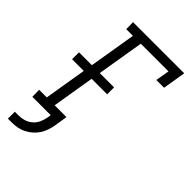

<svg xmlns="http://www.w3.org/2000/svg" viewBox="-269 -839 1138 1138"><g transform="rotate(45 300.0 -270.5)"><path d="M26 194V136H57Q80 136 102.5 129.5Q125 123 144 107Q163 91 173 69Q183 47 187 25L191 0H37L36 -58H100L144 -324H46V-382H154L203 -677H147L146 -735H575L551 -590H486L501 -677H269L220 -382H340V-324H210L166 -58H265L252 25Q248 47 240.5 69.5Q233 92 220 112Q207 132 188 148.5Q169 165 147.5 175.5Q126 186 103 190Q80 194 58 194Z"/></g></svg>

Font: Iosevka Etoile Light
Style: Italic
Weight: 300
Italic angle: -9°
Designer: Belleve Invis
Foundry: Belleve Invis
Version: Version 22.1.2; ttfautohint (v1.8.4)